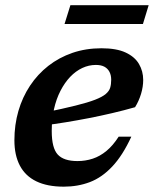

<svg xmlns="http://www.w3.org/2000/svg" viewBox="-20 -688 578 720"><path d="M339.5 -444.5Q313 -444.5 288.5 -433Q264 -421.5 243.2 -399.8Q222.5 -378 206.8 -347.5Q191 -317 182.5 -279Q174 -241 174 -196.5Q174 -133 196.5 -108.5Q219 -84 270.5 -84Q300.5 -84 327.8 -93Q355 -102 379.2 -122Q403.5 -142 425 -175.5H472.5Q440 -105 401.2 -63.8Q362.5 -22.5 317.2 -5.2Q272 12 219 12Q157.5 12 116.2 -8Q75 -28 54.5 -67Q34 -106 34 -162Q34 -220 49 -271.8Q64 -323.5 92.5 -366.5Q121 -409.5 161.2 -441Q201.5 -472.5 251.8 -489.8Q302 -507 360.5 -507Q417 -507 451.2 -491Q485.5 -475 501.2 -448Q517 -421 517 -388Q517 -363 509 -336.2Q501 -309.5 486.5 -286Q444.5 -274 400.8 -263.8Q357 -253.5 313.2 -245Q269.5 -236.5 226.5 -229.5Q183.5 -222.5 143.5 -217.5L146.5 -266Q217 -280.5 263.2 -292Q309.5 -303.5 336.5 -314Q363.5 -324.5 376.5 -335.5Q389.5 -346.5 393.2 -359.2Q397 -372 397 -389Q397 -406 390.5 -418.5Q384 -431 371.5 -437.8Q359 -444.5 339.5 -444.5ZM222 -598 244 -668.5H537.5L516 -598Z"/></svg>

Font: Newsreader 9pt SemiBold
Style: Italic
Weight: 600
Italic angle: -17°
Designer: Hugues Gentile
Foundry: Production Type
Version: Version 1.003